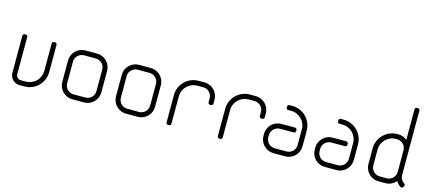

<svg xmlns="http://www.w3.org/2000/svg" viewBox="-57 -1349 4275 1899"><g transform="rotate(15 2080.5 -400.0)"><path d="M175 0H225C252.7 0 278.7 -5.2 303 -15.8C327.3 -26.2 348.5 -40.5 366.5 -58.5C384.5 -76.5 398.8 -97.7 409.2 -122C419.8 -146.3 425 -172.3 425 -200V-480C425 -485.7 423.1 -490.4 419.2 -494.2C415.4 -498.1 410.7 -500 405 -500H395C389.3 -500 384.6 -498.1 380.8 -494.2C376.9 -490.4 375 -485.7 375 -480V-200C375 -179.3 371.1 -159.8 363.2 -141.5C355.4 -123.2 344.8 -107.2 331.2 -93.8C317.8 -80.2 301.8 -69.6 283.5 -61.8C265.2 -53.9 245.7 -50 225 -50H175C161 -50 149.2 -54.8 139.5 -64.5C129.8 -74.2 125 -86 125 -100V-480C125 -485.7 123.1 -490.4 119.2 -494.2C115.4 -498.1 110.7 -500 105 -500H95C89.3 -500 84.6 -498.1 80.8 -494.2C76.9 -490.4 75 -485.7 75 -480V-100C75 -86 77.6 -72.9 82.8 -60.8C87.9 -48.6 95 -38 104 -29C113 -20 123.6 -12.9 135.8 -7.8C147.9 -2.6 161 0 175 0Z M715 -450H835C847.3 -450 859 -447.7 870 -443C881 -438.3 890.6 -431.9 898.8 -423.8C906.9 -415.6 913.3 -406 918 -395C922.7 -384 925 -372.3 925 -360V-140C925 -127.7 922.7 -116 918 -105C913.3 -94 906.9 -84.4 898.8 -76.2C890.6 -68.1 881 -61.7 870 -57C859 -52.3 847.3 -50 835 -50H715C702.7 -50 691 -52.3 680 -57C669 -61.7 659.4 -68.1 651.2 -76.2C643.1 -84.4 636.7 -94 632 -105C627.3 -116 625 -127.7 625 -140V-360C625 -372.3 627.3 -384 632 -395C636.7 -406 643.1 -415.6 651.2 -423.8C659.4 -431.9 669 -438.3 680 -443C691 -447.7 702.7 -450 715 -450ZM575 -360V-140C575 -120.7 578.7 -102.5 586 -85.5C593.3 -68.5 603.3 -53.7 616 -41C628.7 -28.3 643.5 -18.3 660.5 -11C677.5 -3.7 695.7 0 715 0H835C854.3 0 872.5 -3.7 889.5 -11C906.5 -18.3 921.3 -28.3 934 -41C946.7 -53.7 956.7 -68.5 964 -85.5C971.3 -102.5 975 -120.7 975 -140V-360C975 -379.3 971.3 -397.5 964 -414.5C956.7 -431.5 946.7 -446.3 934 -459C921.3 -471.7 906.5 -481.7 889.5 -489C872.5 -496.3 854.3 -500 835 -500H715C695.7 -500 677.5 -496.3 660.5 -489C643.5 -481.7 628.7 -471.7 616 -459C603.3 -446.3 593.3 -431.5 586 -414.5C578.7 -397.5 575 -379.3 575 -360Z M1265 -450H1385C1397.3 -450 1409 -447.7 1420 -443C1431 -438.3 1440.6 -431.9 1448.8 -423.8C1456.9 -415.6 1463.3 -406 1468 -395C1472.7 -384 1475 -372.3 1475 -360V-140C1475 -127.7 1472.7 -116 1468 -105C1463.3 -94 1456.9 -84.4 1448.8 -76.2C1440.6 -68.1 1431 -61.7 1420 -57C1409 -52.3 1397.3 -50 1385 -50H1265C1252.7 -50 1241 -52.3 1230 -57C1219 -61.7 1209.4 -68.1 1201.2 -76.2C1193.1 -84.4 1186.7 -94 1182 -105C1177.3 -116 1175 -127.7 1175 -140V-360C1175 -372.3 1177.3 -384 1182 -395C1186.7 -406 1193.1 -415.6 1201.2 -423.8C1209.4 -431.9 1219 -438.3 1230 -443C1241 -447.7 1252.7 -450 1265 -450ZM1125 -360V-140C1125 -120.7 1128.7 -102.5 1136 -85.5C1143.3 -68.5 1153.3 -53.7 1166 -41C1178.7 -28.3 1193.5 -18.3 1210.5 -11C1227.5 -3.7 1245.7 0 1265 0H1385C1404.3 0 1422.5 -3.7 1439.5 -11C1456.5 -18.3 1471.3 -28.3 1484 -41C1496.7 -53.7 1506.7 -68.5 1514 -85.5C1521.3 -102.5 1525 -120.7 1525 -140V-360C1525 -379.3 1521.3 -397.5 1514 -414.5C1506.7 -431.5 1496.7 -446.3 1484 -459C1471.3 -471.7 1456.5 -481.7 1439.5 -489C1422.5 -496.3 1404.3 -500 1385 -500H1265C1245.7 -500 1227.5 -496.3 1210.5 -489C1193.5 -481.7 1178.7 -471.7 1166 -459C1153.3 -446.3 1143.3 -431.5 1136 -414.5C1128.7 -397.5 1125 -379.3 1125 -360Z M1725 -20V-300C1725 -320.7 1728.9 -340.2 1736.8 -358.5C1744.6 -376.8 1755.2 -392.8 1768.8 -406.2C1782.2 -419.8 1798.2 -430.4 1816.5 -438.2C1834.8 -446.1 1854.3 -450 1875 -450H1935C1947.3 -450 1959 -447.7 1970 -443C1981 -438.3 1990.6 -431.9 1998.8 -423.8C2006.9 -415.6 2013.3 -406 2018 -395C2022.7 -384 2025 -372.3 2025 -360V-320C2025 -314.3 2026.9 -309.6 2030.8 -305.8C2034.6 -301.9 2039.3 -300 2045 -300H2055C2060.7 -300 2065.4 -301.9 2069.2 -305.8C2073.1 -309.6 2075 -314.3 2075 -320V-360C2075 -379.3 2071.3 -397.5 2064 -414.5C2056.7 -431.5 2046.7 -446.3 2034 -459C2021.3 -471.7 2006.5 -481.7 1989.5 -489C1972.5 -496.3 1954.3 -500 1935 -500H1875C1847.3 -500 1821.3 -494.8 1797 -484.2C1772.7 -473.8 1751.5 -459.5 1733.5 -441.5C1715.5 -423.5 1701.2 -402.3 1690.8 -378C1680.2 -353.7 1675 -327.7 1675 -300V-20C1675 -14.3 1676.9 -9.6 1680.8 -5.8C1684.6 -1.9 1689.3 0 1695 0H1705C1710.7 0 1715.4 -1.9 1719.2 -5.8C1723.1 -9.6 1725 -14.3 1725 -20Z M2250 -20V-300C2250 -320.7 2253.9 -340.2 2261.8 -358.5C2269.6 -376.8 2280.2 -392.8 2293.8 -406.2C2307.2 -419.8 2323.2 -430.4 2341.5 -438.2C2359.8 -446.1 2379.3 -450 2400 -450H2460C2472.3 -450 2484 -447.7 2495 -443C2506 -438.3 2515.6 -431.9 2523.8 -423.8C2531.9 -415.6 2538.3 -406 2543 -395C2547.7 -384 2550 -372.3 2550 -360V-320C2550 -314.3 2551.9 -309.6 2555.8 -305.8C2559.6 -301.9 2564.3 -300 2570 -300H2580C2585.7 -300 2590.4 -301.9 2594.2 -305.8C2598.1 -309.6 2600 -314.3 2600 -320V-360C2600 -379.3 2596.3 -397.5 2589 -414.5C2581.7 -431.5 2571.7 -446.3 2559 -459C2546.3 -471.7 2531.5 -481.7 2514.5 -489C2497.5 -496.3 2479.3 -500 2460 -500H2400C2372.3 -500 2346.3 -494.8 2322 -484.2C2297.7 -473.8 2276.5 -459.5 2258.5 -441.5C2240.5 -423.5 2226.2 -402.3 2215.8 -378C2205.2 -353.7 2200 -327.7 2200 -300V-20C2200 -14.3 2201.9 -9.6 2205.8 -5.8C2209.6 -1.9 2214.3 0 2220 0H2230C2235.7 0 2240.4 -1.9 2244.2 -5.8C2248.1 -9.6 2250 -14.3 2250 -20Z M2775 0H2895C2914.3 0 2932.5 -3.7 2949.5 -11C2966.5 -18.3 2981.3 -28.3 2994 -41C3006.7 -53.7 3016.7 -68.5 3024 -85.5C3031.3 -102.5 3035 -120.7 3035 -140V-300C3035 -327.7 3029.8 -353.7 3019.2 -378C3008.8 -402.3 2994.5 -423.5 2976.5 -441.5C2958.5 -459.5 2937.3 -473.8 2913 -484.2C2888.7 -494.8 2862.7 -500 2835 -500H2805C2799.3 -500 2794.6 -498.1 2790.8 -494.2C2786.9 -490.4 2785 -485.7 2785 -480V-470C2785 -464.3 2786.9 -459.6 2790.8 -455.8C2794.6 -451.9 2799.3 -450 2805 -450H2835C2855.7 -450 2875.2 -446.1 2893.5 -438.2C2911.8 -430.4 2927.8 -419.8 2941.2 -406.2C2954.8 -392.8 2965.4 -376.8 2973.2 -358.5C2981.1 -340.2 2985 -320.7 2985 -300V-140C2985 -127.7 2982.7 -116 2978 -105C2973.3 -94 2966.9 -84.4 2958.8 -76.2C2950.6 -68.1 2941 -61.7 2930 -57C2919 -52.3 2907.3 -50 2895 -50H2775C2762.7 -50 2751 -52.3 2740 -57C2729 -61.7 2719.4 -68.1 2711.2 -76.2C2703.1 -84.4 2696.7 -94 2692 -105C2687.3 -116 2685 -127.7 2685 -140V-160C2685 -172.3 2687.3 -184 2692 -195C2696.7 -206 2703.1 -215.6 2711.2 -223.8C2719.4 -231.9 2729 -238.3 2740 -243C2751 -247.7 2762.7 -250 2775 -250H2915C2920.7 -250 2925.4 -251.9 2929.2 -255.8C2933.1 -259.6 2935 -264.3 2935 -270V-280C2935 -285.7 2933.1 -290.4 2929.2 -294.2C2925.4 -298.1 2920.7 -300 2915 -300H2775C2755.7 -300 2737.5 -296.3 2720.5 -289C2703.5 -281.7 2688.7 -271.7 2676 -259C2663.3 -246.3 2653.3 -231.5 2646 -214.5C2638.7 -197.5 2635 -179.3 2635 -160V-140C2635 -120.7 2638.7 -102.5 2646 -85.5C2653.3 -68.5 2663.3 -53.7 2676 -41C2688.7 -28.3 2703.5 -18.3 2720.5 -11C2737.5 -3.7 2755.7 0 2775 0Z M3300 0H3420C3439.3 0 3457.5 -3.7 3474.5 -11C3491.5 -18.3 3506.3 -28.3 3519 -41C3531.7 -53.7 3541.7 -68.5 3549 -85.5C3556.3 -102.5 3560 -120.7 3560 -140V-300C3560 -327.7 3554.8 -353.7 3544.2 -378C3533.8 -402.3 3519.5 -423.5 3501.5 -441.5C3483.5 -459.5 3462.3 -473.8 3438 -484.2C3413.7 -494.8 3387.7 -500 3360 -500H3330C3324.3 -500 3319.6 -498.1 3315.8 -494.2C3311.9 -490.4 3310 -485.7 3310 -480V-470C3310 -464.3 3311.9 -459.6 3315.8 -455.8C3319.6 -451.9 3324.3 -450 3330 -450H3360C3380.7 -450 3400.2 -446.1 3418.5 -438.2C3436.8 -430.4 3452.8 -419.8 3466.2 -406.2C3479.8 -392.8 3490.4 -376.8 3498.2 -358.5C3506.1 -340.2 3510 -320.7 3510 -300V-140C3510 -127.7 3507.7 -116 3503 -105C3498.3 -94 3491.9 -84.4 3483.8 -76.2C3475.6 -68.1 3466 -61.7 3455 -57C3444 -52.3 3432.3 -50 3420 -50H3300C3287.7 -50 3276 -52.3 3265 -57C3254 -61.7 3244.4 -68.1 3236.2 -76.2C3228.1 -84.4 3221.7 -94 3217 -105C3212.3 -116 3210 -127.7 3210 -140V-160C3210 -172.3 3212.3 -184 3217 -195C3221.7 -206 3228.1 -215.6 3236.2 -223.8C3244.4 -231.9 3254 -238.3 3265 -243C3276 -247.7 3287.7 -250 3300 -250H3440C3445.7 -250 3450.4 -251.9 3454.2 -255.8C3458.1 -259.6 3460 -264.3 3460 -270V-280C3460 -285.7 3458.1 -290.4 3454.2 -294.2C3450.4 -298.1 3445.7 -300 3440 -300H3300C3280.7 -300 3262.5 -296.3 3245.5 -289C3228.5 -281.7 3213.7 -271.7 3201 -259C3188.3 -246.3 3178.3 -231.5 3171 -214.5C3163.7 -197.5 3160 -179.3 3160 -160V-140C3160 -120.7 3163.7 -102.5 3171 -85.5C3178.3 -68.5 3188.3 -53.7 3201 -41C3213.7 -28.3 3228.5 -18.3 3245.5 -11C3262.5 -3.7 3280.7 0 3300 0Z M4010 -360V-140C4010 -127.7 4007.7 -116 4003 -105C3998.3 -94 3991.9 -84.4 3983.8 -76.2C3975.6 -68.1 3966 -61.7 3955 -57C3944 -52.3 3932.3 -50 3920 -50H3850C3837.7 -50 3826 -52.3 3815 -57C3804 -61.7 3794.4 -68.1 3786.2 -76.2C3778.1 -84.4 3771.7 -94 3767 -105C3762.3 -116 3760 -127.7 3760 -140V-300C3760 -320.7 3763.9 -340.2 3771.8 -358.5C3779.6 -376.8 3790.2 -392.8 3803.8 -406.2C3817.2 -419.8 3833 -430.4 3851 -438.2C3869 -446.1 3888.3 -450 3909 -450H3920C3932.3 -450 3944 -447.7 3955 -443C3966 -438.3 3975.6 -431.9 3983.8 -423.8C3991.9 -415.6 3998.3 -406 4003 -395C4007.7 -384 4010 -372.3 4010 -360ZM4060 -120.5V-780C4060 -785.7 4058.1 -790.4 4054.2 -794.2C4050.4 -798.1 4045.7 -800 4040 -800H4030C4024.3 -800 4019.6 -798.1 4015.8 -794.2C4011.9 -790.4 4010 -785.7 4010 -780V-467C3997.7 -477.3 3983.9 -485.4 3968.8 -491.2C3953.6 -497.1 3937.3 -500 3920 -500H3910C3882.3 -500 3856.3 -494.8 3832 -484.2C3807.7 -473.8 3786.5 -459.5 3768.5 -441.5C3750.5 -423.5 3736.2 -402.3 3725.8 -378C3715.2 -353.7 3710 -327.7 3710 -300V-140C3710 -120.7 3713.7 -102.5 3721 -85.5C3728.3 -68.5 3738.3 -53.7 3751 -41C3763.7 -28.3 3778.5 -18.3 3795.5 -11C3812.5 -3.7 3830.7 0 3850 0H3920C3942 0 3962.3 -4.6 3981 -13.8C3999.7 -22.9 4015.5 -35.5 4028.5 -51.5C4039.5 -32.2 4054.5 -16 4073.5 -3C4078.2 0 4083.2 0.9 4088.8 -0.2C4094.2 -1.4 4098.5 -4.3 4101.5 -9L4107 -17.5C4109.7 -22.2 4110.6 -27.1 4109.8 -32.2C4108.9 -37.4 4106.2 -41.7 4101.5 -45C4088.8 -53 4078.8 -63.6 4071.2 -76.8C4063.8 -89.9 4060 -104.5 4060 -120.5Z"/></g></svg>

Font: lerotica
Style: Regular
Weight: 400
Designer: defharo
Foundry: deFharo
Version: Version 1.001 2011